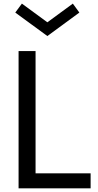

<svg xmlns="http://www.w3.org/2000/svg" viewBox="-20 -1029 533 1049"><path d="M475.1 0H81.5V-750H174.3V-82H475.1ZM413.6 -960.4 238.8 -832 63.5 -960.4 99.6 -1009.3 238.8 -907.2 377.9 -1009.3Z"/></svg>

Font: Spartan MB Med
Style: Regular
Weight: 500
Designer: Matt Bailey, Mirko Velimirovic
Foundry: Matt Bailey
Version: Version 1.005